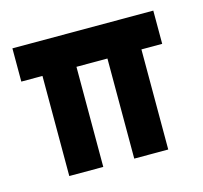

<svg xmlns="http://www.w3.org/2000/svg" viewBox="-63 -422 519 491"><g transform="rotate(-15 196.0 -176.5)"><path d="M8 -353H381V-265H326V0H236V-265H154V0H64V-265H8Z"/></g></svg>

Font: Reem Kufi Fun
Style: Regular
Weight: 400
Designer: Khaled Hosny
Version: Version 1.005